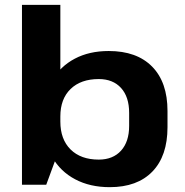

<svg xmlns="http://www.w3.org/2000/svg" viewBox="-20 -760 761 790"><path d="M431.6 10.1Q350.3 10.1 289.4 -22.2Q228.4 -54.5 195.1 -113Q161.7 -171.6 161.2 -250.7V-292.2Q161.7 -371.3 194.8 -429.2Q227.9 -487 287.6 -518.5Q347.2 -550.1 427.4 -550.1Q542.8 -550.1 606 -485.9Q669.2 -421.7 669.2 -303.4V-236.6Q669.2 -118.3 607 -54.1Q544.9 10.1 431.6 10.1ZM70.4 -740H228.3V-157.6L170.3 0H70.4ZM386.3 -103.3Q444.8 -103.3 478.1 -140.2Q511.4 -177.2 511.4 -242V-295.4Q511.4 -361.3 478.1 -398Q444.8 -434.7 386.3 -434.7Q312.5 -434.7 270.4 -393.8Q228.3 -353 228.3 -280.8V-259.7Q228.3 -186.9 270.3 -145.1Q312.4 -103.3 386.3 -103.3Z"/></svg>

Font: Pathway Extreme 8pt Thin
Style: Regular
Weight: 100
Version: Version 1.001;gftools[0.9.26]